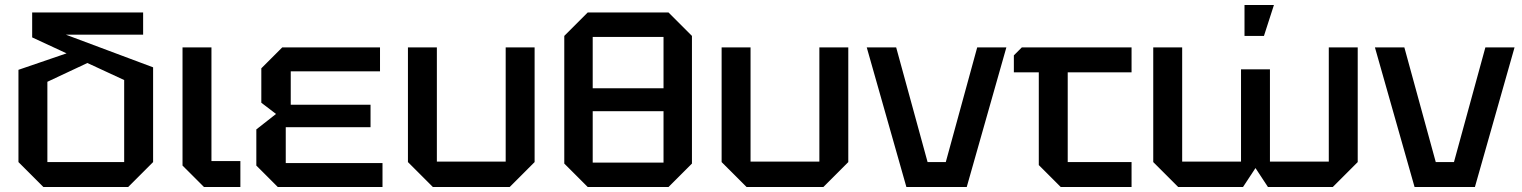

<svg xmlns="http://www.w3.org/2000/svg" viewBox="-20 -750 6104 770"><path d="M154 0 54 -100V-470L279 -547L366 -514L170 -422V-100H478V-429L109 -600V-700H554V-611H244L594 -480V-100L494 0Z M712 -560H828V-104H944V0H798L712 -86Z M1094 0 1008 -86V-231L1087 -293L1028 -338V-476L1112 -560H1504V-464H1146V-330H1466V-240H1126V-96H1514V0Z M2124 -560V-100L2024 0H1716L1616 -100V-560H1732V-102H2008V-560Z M2243 -94V-606L2337 -700H2661L2755 -606V-94L2661 0H2337ZM2357 -602V-396H2641V-602ZM2357 -98H2641V-304H2357Z M3382 -560V-100L3282 0H2974L2874 -100V-560H2990V-102H3266V-560Z M3615 0 3456 -560H3574L3700 -100H3773L3899 -560H4016L3857 0Z M4146 -88V-460H4046V-528L4078 -560H4518V-460H4262V-100H4518V0H4234Z M5073 -472V-102H5309V-560H5425V-100L5325 0H5065L5015 -76L4965 0H4705L4605 -100V-560H4721V-102H4957V-472ZM4971 -606V-730H5089L5049 -606Z M5653 0 5494 -560H5612L5738 -100H5811L5937 -560H6054L5895 0Z"/></svg>

Font: Tektur Medium
Style: Regular
Weight: 500
Designer: Adam Jagosz
Foundry: Adam Jagosz
Version: Version 1.005;gftools[0.9.30]